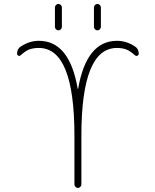

<svg xmlns="http://www.w3.org/2000/svg" viewBox="-20 -971 782 971"><path d="M391.6 -284.2V-38.1Q391.6 -31.2 386.2 -25.9Q380.9 -20.5 374 -20.5Q367.2 -20.5 361.8 -25.9Q356.4 -31.2 356.4 -38.1V-284.2Q356.4 -728.5 176.8 -728.5Q148.4 -728.5 127 -720.7Q111.3 -714.8 84 -691.4Q79.1 -686.5 72.8 -689.5Q66.4 -692.4 66.4 -699.2Q66.4 -724.6 85.9 -736.3Q128.9 -764.6 176.8 -764.6Q332 -764.6 373 -521.5Q373 -521.5 374 -521.5Q375 -521.5 375 -521.5Q417 -764.6 571.3 -764.6Q619.1 -764.6 662.1 -736.3Q681.6 -724.6 681.6 -699.2Q681.6 -692.4 675.3 -689.5Q668.9 -686.5 664.1 -690.4Q635.7 -714.8 619.1 -720.7Q598.6 -728.5 571.3 -728.5Q391.6 -728.5 391.6 -284.2ZM257.8 -835V-933.6Q257.8 -940.4 263.2 -945.8Q268.6 -951.2 275.4 -951.2Q282.2 -951.2 287.6 -945.8Q293 -940.4 293 -933.6V-835Q293 -828.1 287.6 -822.8Q282.2 -817.4 275.4 -817.4Q268.6 -817.4 263.2 -822.8Q257.8 -828.1 257.8 -835ZM455.1 -835V-933.6Q455.1 -940.4 460.4 -945.8Q465.8 -951.2 472.7 -951.2Q479.5 -951.2 484.9 -945.8Q490.2 -940.4 490.2 -933.6V-835Q490.2 -828.1 484.9 -822.8Q479.5 -817.4 472.7 -817.4Q465.8 -817.4 460.4 -822.8Q455.1 -828.1 455.1 -835Z"/></svg>

Font: Gen Jyuu Gothic ExtraLight
Style: Regular
Weight: 100
Designer: [Source Han Sans]
Ryoko NISHIZUKA  (kana & ideographs); Paul D. Hunt (Latin, Greek & Cyrillic); Wenlong ZHANG  (bopomofo
Version: Version 1.002.20150607